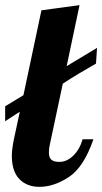

<svg xmlns="http://www.w3.org/2000/svg" viewBox="-54 -720 397 746"><path d="M-8 -115Q-8 -139 0 -179L23 -286L-34 -249V-307L37 -350L107 -680L255 -700L205 -463L323 -534L319 -473Q250 -434 190 -395L140 -160Q136 -145 136 -128Q136 -108 145.5 -99.5Q155 -91 177 -91Q206 -91 231 -115.5Q256 -140 267 -179H309Q272 -71 214 -32.5Q156 6 99 6Q51 6 21.5 -24Q-8 -54 -8 -115Z"/></svg>

Font: Lobster
Style: Regular
Weight: 400
Designer: Impallari Type
Foundry: Impallari Type
Version: Version 2.100